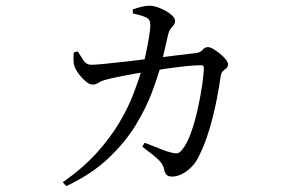

<svg xmlns="http://www.w3.org/2000/svg" viewBox="-20 -583 1040 663"><path d="M438.4 -550.5Q450.3 -554.8 466.9 -559.1Q483.5 -563.3 496.4 -563.3Q509.3 -563.3 524.1 -558.1Q538.9 -552.9 552.9 -545Q566.9 -537.1 575.7 -528.3Q584.5 -519.4 584.5 -511.6Q584.5 -502.1 579.9 -496.6Q575.4 -491.1 569.7 -484.1Q563.9 -477.2 560.3 -462.6Q557.3 -449.4 552.8 -429.8Q548.3 -410.2 543.4 -389.2Q538.5 -368.2 534 -350.8Q524.2 -316.5 504.7 -264.2Q485.2 -211.8 449.7 -152.8Q414.2 -93.8 355.8 -37.9Q297.4 18.1 208.7 59.6L196.9 46.3Q266.4 -2.5 313.7 -54.8Q360.9 -107.1 391.6 -158.8Q422.3 -210.5 441.2 -259.9Q460 -309.2 472.1 -351.1Q477.9 -369.4 483.9 -398.5Q490 -427.6 494.6 -455.1Q499.2 -482.7 499.2 -496.7Q499.2 -516.7 484.4 -522.8Q474.4 -527.5 461.9 -530.9Q449.3 -534.4 438.6 -536.6ZM471.4 -76.6 479.6 -90.1Q507.2 -79.5 532.7 -69.2Q558.2 -59 571.1 -56.1Q585.8 -52.3 593.2 -54Q600.6 -55.6 608.4 -65.4Q626.4 -87 640.2 -126.5Q654.1 -166 663.7 -210.6Q673.3 -255.2 678.6 -292.9Q683.9 -330.6 683.9 -348.6Q683.9 -357.8 675.1 -357.8Q653.3 -357.8 620.3 -354.3Q587.4 -350.8 554.8 -346.1Q522.2 -341.4 498.5 -337.2Q478.1 -334.4 447 -328.9Q416 -323.4 387.8 -317.6Q359.6 -311.8 346.4 -308Q329.4 -303.6 320.3 -297.3Q311.2 -290.9 298.9 -290.9Q289.1 -290.9 276.3 -301.7Q263.5 -312.4 253 -326.4Q242.4 -340.4 238.6 -350Q234 -362.3 233.8 -375.2Q233.6 -388.1 234.6 -402L248.5 -405.6Q258.4 -389 268.3 -374.1Q278.2 -359.3 295.6 -359.3Q308.4 -359.3 340.9 -362.5Q373.4 -365.7 417.4 -370.7Q461.4 -375.8 507.4 -381.5Q553.5 -387.2 593.1 -392.2Q632.8 -397.2 656.9 -399.8Q672.3 -401.8 679.8 -411.1Q687.3 -420.3 698.3 -420.3Q705.4 -420.3 716.5 -413.8Q727.6 -407.2 739.6 -397.6Q751.6 -387.9 759.4 -378Q767.3 -368.1 767.3 -360.8Q767.3 -352 761.8 -347.8Q756.4 -343.5 750.5 -338.1Q744.5 -332.6 742.3 -321.2Q737.1 -285.5 730.2 -248.7Q723.2 -211.9 714 -175.6Q704.8 -139.2 692.6 -104.5Q680.5 -69.8 664.1 -38.2Q654.7 -19.7 639.4 -4.7Q624.1 10.3 607.3 18.5Q590.4 26.7 574.4 26.7Q561.3 26.7 555.3 20.7Q549.2 14.6 546.2 -0.1Q543.2 -13.9 533.9 -24.3Q524.6 -34.7 509.6 -47Q494.5 -59.3 471.4 -76.6Z"/></svg>

Font: Noto Serif TC
Style: Regular
Weight: 200
Designer: Ryoko NISHIZUKA 西塚涼子 (kana & ideographs); Frank Grießhammer (Latin, Greek & Cyrillic); Wenlong ZHANG 张文龙 (bopomofo); San
Foundry: Adobe
Version: Version 2.001;hotconv 1.1.0;makeotfexe 2.6.0